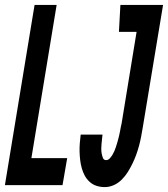

<svg xmlns="http://www.w3.org/2000/svg" viewBox="-36 -755 685 783"><path d="M-16 0 105 -735H195L92 -110H238L219 0ZM391 8Q374 8 358 3Q342 -2 329.5 -13.5Q317 -25 309.5 -39Q302 -53 297.5 -69Q293 -85 291 -102Q289 -119 288.5 -136.5Q288 -154 289.5 -171.5Q291 -189 293 -206H382Q381 -197 380 -187Q379 -177 378 -167.5Q377 -158 377 -148.5Q377 -139 378.5 -130Q380 -121 383.5 -111.5Q387 -102 397 -102Q405 -102 411.5 -109Q418 -116 422.5 -123.5Q427 -131 430.5 -139Q434 -147 436.5 -155Q439 -163 441.5 -171Q444 -179 446 -187Q448 -195 450 -203Q452 -211 453.5 -219.5Q455 -228 456.5 -236Q458 -244 460 -252L521 -625H449L455 -735H629L546 -234Q543 -216 539.5 -197.5Q536 -179 531 -160.5Q526 -142 519.5 -124Q513 -106 504.5 -88.5Q496 -71 485.5 -54Q475 -37 460.5 -22.5Q446 -8 428 0Q410 8 391 8Z"/></svg>

Font: Iosevka Curly XBdEx
Style: Italic
Weight: 800
Width: 7
Italic angle: -9°
Monospace: yes
Designer: Belleve Invis
Foundry: Belleve Invis
Version: Version 11.1.0; ttfautohint (v1.8.3)